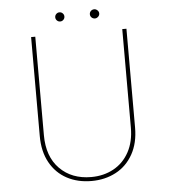

<svg xmlns="http://www.w3.org/2000/svg" viewBox="-56 -858 805 917"><g transform="rotate(-5 346.5 -400.0)"><path d="M346 -11Q406 -11 453.5 -37Q501 -63 528 -112.5Q555 -162 555 -230V-702H575V-228Q575 -154 545 -100.5Q515 -47 463 -19.5Q411 8 346 8Q280 8 228.5 -19.5Q177 -47 147.5 -100Q118 -153 118 -228V-702H138V-230Q138 -127 195.5 -69Q253 -11 346 -11ZM263 -808Q272 -808 278.5 -801.5Q285 -795 285 -786Q285 -777 278.5 -770.5Q272 -764 263 -764Q254 -764 247.5 -770.5Q241 -777 241 -786Q241 -795 247.5 -801.5Q254 -808 263 -808ZM430 -808Q438 -808 445 -801.5Q452 -795 452 -786Q452 -777 445 -770.5Q438 -764 430 -764Q420 -764 413.5 -770.5Q407 -777 407 -786Q407 -795 413.5 -801.5Q420 -808 430 -808Z"/></g></svg>

Font: Josefin Sans Thin
Style: Regular
Weight: 250
Designer: Santiago Orozco
Foundry: Typemade
Version: Version 2.000